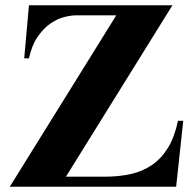

<svg xmlns="http://www.w3.org/2000/svg" viewBox="-20 -708 734 728"><path d="M674.8 -250H654.8Q642.1 -189 617.4 -148.4Q592.8 -107.9 557.4 -83.3Q522 -58.6 476.8 -48.3Q431.6 -38.1 377.9 -38.1H230L633.8 -688H89.8L71.8 -486.8H89.8Q100.6 -536.6 122.6 -568.4Q144.5 -600.1 170.4 -618.2Q196.3 -636.2 222.7 -643.1Q249 -649.9 269 -649.9H420.9L17.1 0H647.9Z"/></svg>

Font: Galatia SIL
Style: Bold
Weight: 700
Designer: Development by SIL's NRSI team
Version: Version 2.1